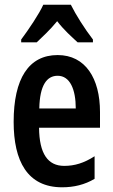

<svg xmlns="http://www.w3.org/2000/svg" viewBox="-20 -786 479 816"><path d="M281 -766H164C146 -726 102 -661 70 -618V-606H136C157 -626 193 -659 223 -696C251 -659 285 -629 310 -606H375V-618C339 -665 303 -722 281 -766ZM225 -552C102 -552 38 -452 38 -268C38 -102 96 10 244 10C294 10 340 -1 382 -26V-122C337 -93 297 -81 253 -81C183 -81 147 -133 146 -243H405V-310C405 -453 343 -552 225 -552ZM225 -464C277 -464 302 -407 302 -325H147C149 -424 179 -464 225 -464Z"/></svg>

Font: Noto Sans Sinhala UI ExtraCondensed SemiBold
Style: Regular
Weight: 600
Width: 2
Designer: Jelle Bosma - Monotype Design Team
Foundry: Monotype Imaging Inc.
Version: Version 2.006